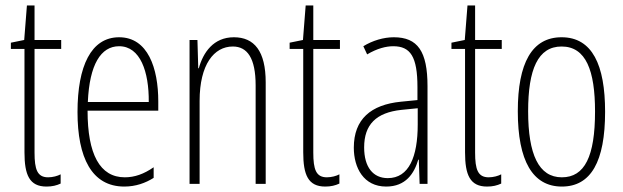

<svg xmlns="http://www.w3.org/2000/svg" viewBox="-20 -676 2291 706"><path d="M157 -24C117 -24 107 -53 107 -115V-496H205V-529H107V-656H79L69 -529L20 -519V-496H70V-116C70 -33 88 10 151 10C172 10 188 6 203 -1V-35C192 -29 174 -24 157 -24Z M418 -539C315 -539 265 -433 265 -264C265 -97 317 10 437 10C479 10 515 -3 545 -22V-61C509 -36 475 -24 439 -24C347 -24 302 -109 302 -269H562V-303C562 -425 524 -539 418 -539ZM418 -506C496 -506 528 -412 527 -301H303C309 -439 351 -506 418 -506Z M840 -539C765 -539 727 -483 711 -425H709L706 -529H677V0H714V-305C714 -439 767 -505 836 -505C889 -505 920 -463 920 -362V0H957V-373C957 -488 915 -539 840 -539Z M1182 -24C1142 -24 1132 -53 1132 -115V-496H1230V-529H1132V-656H1104L1094 -529L1045 -519V-496H1095V-116C1095 -33 1113 10 1176 10C1197 10 1213 6 1228 -1V-35C1217 -29 1199 -24 1182 -24Z M1428 -539C1391 -539 1350 -527 1316 -506L1330 -476C1367 -498 1400 -506 1426 -506C1489 -506 1515 -468 1515 -356V-308L1454 -302C1344 -291 1281 -238 1281 -133C1281 -59 1317 10 1400 10C1472 10 1503 -38 1518 -89H1520L1523 0H1552V-359C1552 -487 1516 -539 1428 -539ZM1456 -272 1516 -278V-218C1516 -100 1484 -21 1406 -21C1352 -21 1319 -61 1319 -134C1319 -218 1363 -262 1456 -272Z M1777 -24C1737 -24 1727 -53 1727 -115V-496H1825V-529H1727V-656H1699L1689 -529L1640 -519V-496H1690V-116C1690 -33 1708 10 1771 10C1792 10 1808 6 1823 -1V-35C1812 -29 1794 -24 1777 -24Z M2205 -265C2205 -437 2158 -539 2045 -539C1936 -539 1884 -444 1884 -267C1884 -84 1939 10 2046 10C2153 10 2205 -82 2205 -265ZM1922 -267C1922 -421 1958 -505 2045 -505C2135 -505 2168 -416 2168 -266C2168 -101 2130 -24 2046 -24C1961 -24 1922 -108 1922 -267Z"/></svg>

Font: Noto Sans Hebrew ExtraCondensed ExtraLight
Style: Regular
Weight: 200
Width: 2
Designer: Monotype Design Team
Foundry: Monotype Imaging Inc.
Version: Version 2.004